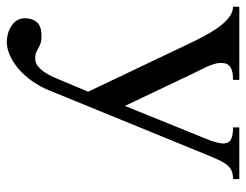

<svg xmlns="http://www.w3.org/2000/svg" viewBox="-98 -400 711 554"><g transform="rotate(90 257.0 -123.5)"><path d="M102.1 -323.2Q72.8 -384.8 48.1 -412.8Q23.4 -440.9 0 -440.9V-459H210.9V-440.9Q194.3 -440.9 184.8 -438Q175.3 -435.1 170.2 -429.9Q165 -424.8 163.6 -418.5Q162.1 -412.1 162.1 -404.8Q162.1 -396 165.3 -386Q168.5 -376 173.3 -365Q178.2 -354 184.6 -341.8Q190.9 -329.6 196.8 -316.9L286.1 -128.9L380.9 -362.8Q394.5 -396 394.5 -412.6Q394.5 -428.2 383.5 -434.6Q372.6 -440.9 348.1 -440.9V-459H497.1V-440.9Q482.4 -440.9 472.7 -436.5Q462.9 -432.1 455.6 -422.6Q448.2 -413.1 441.4 -398.2Q434.6 -383.3 425.8 -361.8L241.2 89.8Q230 117.2 213.9 139.6Q197.8 162.1 179 178.2Q160.2 194.3 139.9 203.1Q119.6 211.9 100.1 211.9Q89.8 211.9 78.1 208.7Q66.4 205.6 56.4 199.2Q46.4 192.9 39.8 183.1Q33.2 173.3 33.2 160.2Q33.2 138.2 44.7 125Q56.2 111.8 84 111.8Q98.6 111.8 106.2 114.7Q113.8 117.7 119.4 120.8Q125 124 131.3 127Q137.7 129.9 149.9 129.9Q162.1 129.9 172.1 121.6Q182.1 113.3 190.2 100.8Q198.2 88.4 204.3 74Q210.4 59.6 215.8 46.9L245.1 -22.9Z"/></g></svg>

Font: Warasṭra
Style: Regular
Weight: 400
Designer: R.S. Wihananto
Foundry: R.S. Wihananto
Version: Version 2.0.1